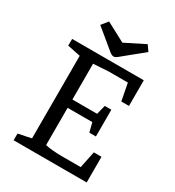

<svg xmlns="http://www.w3.org/2000/svg" viewBox="-198 -948 967 1063"><g transform="rotate(30 286.0 -417.0)"><path d="M184 -834 306 -769 432 -832 457 -796 378 -732Q344 -704 328 -691Q312 -678 302 -678Q290 -678 272 -693Q254 -708 225 -732L151 -793ZM55 -43 138 -60V-588L55 -605V-648H513V-484H464L443 -593H322L224 -587V-358H382L397 -417H439V-246H397L382 -305H224V-67Q243 -62 273 -59.5Q303 -57 331 -57H451L473 -164H522V0H55Z"/></g></svg>

Font: Faustina VF Beta
Style: Regular
Weight: 400
Designer: Alfonso Garcia
Foundry: Omnibus-Type
Version: Version 1.006